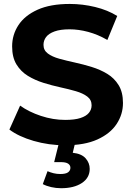

<svg xmlns="http://www.w3.org/2000/svg" viewBox="-20 -732 678 983"><path d="M313.2 11.8Q229.4 11.8 152.2 -10.6Q75.1 -33.1 28.1 -68.7L83 -191.2Q127.5 -159.2 189.3 -138.7Q251.1 -118.1 314 -118.1Q362.4 -118.1 391.9 -127.8Q421.4 -137.4 435.2 -154.3Q449 -171.3 449 -192.9Q449 -221 426.8 -237.7Q404.6 -254.5 368.6 -265Q332.6 -275.5 289.2 -284.9Q245.8 -294.3 202.1 -308Q158.5 -321.7 122.5 -343.8Q86.5 -365.9 64.3 -402.2Q42.1 -438.5 42.1 -494.5Q42.1 -554.1 74.4 -603.3Q106.7 -652.6 172.2 -682.2Q237.8 -711.8 337.3 -711.8Q402.9 -711.8 467.1 -696.2Q531.2 -680.6 580.2 -650.2L529.7 -527.4Q481.3 -555.3 431.9 -568.6Q382.5 -581.9 335.9 -581.9Q288.7 -581.9 259 -571Q229.3 -560.2 216 -542.4Q202.7 -524.5 202.7 -502.3Q202.7 -474.6 224.9 -458.1Q247.1 -441.5 283.1 -431.5Q319.1 -421.5 362.7 -412Q406.3 -402.5 449.8 -389.1Q493.2 -375.7 529.2 -353.9Q565.2 -332.1 587.4 -296Q609.6 -259.9 609.6 -204.9Q609.6 -146.3 577 -97.1Q544.5 -47.8 478.8 -18Q413.1 11.8 313.2 11.8ZM292.8 231.6Q266.6 231.6 241.9 225.9Q217.3 220.2 199.1 210.6L223.4 144.4Q238.1 150.9 254.2 154.9Q270.3 158.9 288.9 158.9Q316.7 158.9 328.6 150.1Q340.5 141.2 340.5 127Q340.5 113.8 328.9 105.9Q317.3 98 291 98H257.3L283.7 -8.2H366.5L352.5 50.2Q397.7 55 418.5 78.7Q439.3 102.4 439.3 132.6Q439.3 178.4 399.1 205Q359 231.6 292.8 231.6Z"/></svg>

Font: Montserrat Thin
Style: Regular
Weight: 100
Designer: Julieta Ulanovsky
Foundry: Julieta Ulanovsky
Version: Version 9.000